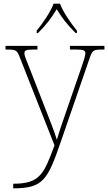

<svg xmlns="http://www.w3.org/2000/svg" viewBox="-20 -786 589 1046"><path d="M180 -619V-606H187C237 -656 259 -687 289 -736C319 -687 342 -656 392 -606H399V-619C368 -657 323 -721 307 -766H272C256 -721 211 -657 180 -619ZM52 215V240H53C216 240 240 193 312 -16L468 -468C484 -515 489 -516 545 -516H549V-536H361V-516H399C440 -516 445 -509 445 -495C445 -482 436 -455 425 -423L338 -171C317 -110 302 -67 290 -24C277 -69 244 -150 220 -212L144 -407C122 -463 113 -482 113 -495C113 -509 118 -516 159 -516H184V-536H10V-516H13C69 -516 72 -515 90 -468L277 6C219 160 200 215 52 215Z"/></svg>

Font: Noto Serif Gurmukhi Thin
Style: Regular
Weight: 100
Designer: Vaibhav Singh and the Monotype Design Team
Foundry: Monotype Imaging Inc.
Version: Version 2.004